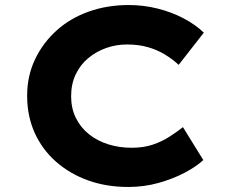

<svg xmlns="http://www.w3.org/2000/svg" viewBox="-20 -734 903 764"><path d="M490 10Q404 10 331 -16Q258 -42 203 -90.5Q148 -139 118 -205.5Q88 -272 88 -353Q88 -432 119.5 -498Q151 -564 205.5 -613Q260 -662 333.5 -688Q407 -714 492 -714Q551 -714 607 -700Q663 -686 710.5 -661Q758 -636 791 -604L691 -476Q666 -499 635.5 -517.5Q605 -536 568 -546.5Q531 -557 485 -557Q442 -557 402.5 -543Q363 -529 331.5 -503Q300 -477 281.5 -438.5Q263 -400 263 -351Q263 -303 282 -264.5Q301 -226 334.5 -199.5Q368 -173 411.5 -159.5Q455 -146 504 -146Q551 -146 588 -158.5Q625 -171 655 -190.5Q685 -210 708 -228L789 -97Q761 -71 714.5 -46.5Q668 -22 610.5 -6Q553 10 490 10Z"/></svg>

Font: Lexend Giga
Style: Bold
Weight: 700
Version: Version 1.007